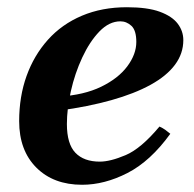

<svg xmlns="http://www.w3.org/2000/svg" viewBox="-20 -495 537 531"><path d="M256 -48Q285 -48 327.5 -66Q370 -84 421 -145Q430 -141 437 -136Q444 -131 451 -125Q396 -49 332.5 -16.5Q269 16 207 16Q128 16 80.5 -31.5Q33 -79 33 -160Q33 -228 53.5 -285Q74 -342 112.5 -385Q151 -428 206.5 -451.5Q262 -475 331 -475Q388 -475 422 -462.5Q456 -450 471.5 -429.5Q487 -409 487 -384Q487 -347 464 -316Q441 -285 396.5 -260.5Q352 -236 288 -218Q224 -200 143 -189L144 -228Q212 -232 259.5 -255Q307 -278 332 -311.5Q357 -345 357 -379Q357 -411 343.5 -423.5Q330 -436 313 -436Q282 -436 255 -408Q228 -380 207.5 -336Q187 -292 176 -243Q165 -194 165 -152Q165 -97 188.5 -72.5Q212 -48 256 -48Z"/></svg>

Font: Poltawski Nowy
Style: Bold Italic
Weight: 700
Italic angle: -12°
Designer: Adam Pótawski, Mateusz Machalski, Borys Kosmynka, Ania Wieluska
Foundry: Capitalics.wtf
Version: Version 1.001;gftools[0.9.25]